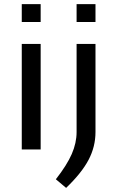

<svg xmlns="http://www.w3.org/2000/svg" viewBox="-20 -728 570 935"><path d="M86 -708H178V-621H86ZM86 -514H178V0H86ZM353 -708H445V-621H353ZM445 -514V-85Q445 -14 411.5 50Q378 114 302 187L252 145Q306 76 329.5 22Q353 -32 353 -85V-514Z"/></svg>

Font: Telex
Style: Regular
Weight: 400
Designer: Andres Torresi
Foundry: Andres Torresi
Version: Version 1.100